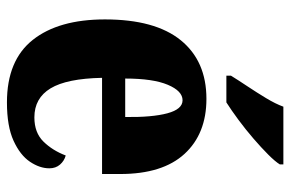

<svg xmlns="http://www.w3.org/2000/svg" viewBox="-158 -648 816 539"><g transform="rotate(90 249.5 -378.0)"><path d="M267 10Q149 10 91.5 -62.5Q34 -135 34 -265Q34 -406 92.5 -478Q151 -550 257 -550Q355 -550 411.5 -488.5Q468 -427 468 -308V-257H198Q200 -158 227.5 -112.5Q255 -67 309 -67Q352 -67 377 -92.5Q402 -118 416 -155Q431 -151 441.5 -139Q452 -127 452 -109Q452 -82 433.5 -54.5Q415 -27 374.5 -8.5Q334 10 267 10ZM308 -322Q309 -398 297.5 -440.5Q286 -483 261 -483Q235 -483 217.5 -441.5Q200 -400 200 -322ZM192 -619Q205 -640 222 -665.5Q239 -691 255 -717.5Q271 -744 279 -766H441V-756Q433 -743 413.5 -723.5Q394 -704 368.5 -682Q343 -660 316 -640Q289 -620 267 -606H192Z"/></g></svg>

Font: Noto Serif Thai ExtraCondensed Black
Style: Regular
Weight: 900
Width: 2
Designer: Monotype Design Team
Foundry: Monotype Imaging Inc.
Version: Version 2.002; ttfautohint (v1.8.4.7-5d5b)